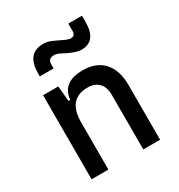

<svg xmlns="http://www.w3.org/2000/svg" viewBox="-183 -903 953 1024"><g transform="rotate(-30 293.0 -390.5)"><path d="M400.4 0V-336.9Q400.4 -383.8 376 -409.2Q351.6 -434.6 307.6 -434.6Q185.5 -434.6 185.5 -291V0H82V-517.6H175.8L184.1 -423.8H195.3Q204.1 -527.3 332 -527.3Q414.1 -527.3 459 -477.5Q503.9 -427.7 503.9 -336.9V0ZM117.2 -613.3V-632.8Q117.2 -754.9 219.7 -754.9Q239.3 -754.9 256.3 -748.8Q273.4 -742.7 292 -733.4Q316.4 -721.2 333.7 -713.6Q351.1 -706.1 363.3 -706.1Q389.6 -706.1 389.6 -737.3V-781.2H473.6V-742.2Q473.6 -625 381.8 -625Q368.2 -625 348.1 -630.9Q328.1 -636.7 302.2 -649.4Q286.1 -657.7 270 -665.8Q253.9 -673.8 238.3 -673.8Q202.1 -673.8 202.1 -637.7V-613.3Z"/></g></svg>

Font: CaskaydiaCove NFP
Style: Regular
Weight: 400
Designer: Aaron Bell
Foundry: Saja Typeworks
Version: Version 2111.001; VTT 6.35;Nerd Fonts 3.1.1